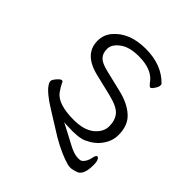

<svg xmlns="http://www.w3.org/2000/svg" viewBox="-167 -601 845 845"><g transform="rotate(45 255.0 -178.5)"><path d="M105 -33Q83 -51 75 -64Q67 -75 67 -84Q67 -92 80 -107Q93 -122 100 -122Q106 -122 107 -118Q116 -98 131 -77Q162 -35 260 -35Q323 -35 357 -62Q391 -90 391 -126Q391 -163 372 -186Q353 -209 296 -223L196 -247Q88 -272 88 -356Q88 -393 112 -421Q163 -481 264 -481Q364 -481 422 -420Q423 -418 423 -411Q423 -402 413 -388Q404 -374 398.5 -374Q393 -374 384 -385Q351 -436 266 -436Q206 -436 175 -412Q143 -388 143 -360Q143 -332 158 -317Q172 -301 215 -291L311 -268Q375 -253 411 -220Q447 -188 447 -128Q447 -90 424 -58Q402 -26 360 -7Q330 7 260 3L238 2L258 12Q310 40 330 50Q363 68 384 70Q407 72 413 67Q431 54 437 22Q439 9 446 5Q451 3 457 12Q465 24 462 63Q459 100 439 114Q405 129 381 122Q334 110 264 70Q186 22 155 2Q124 -17 105 -33ZM384 -385Z"/></g></svg>

Font: LXGW WenKai Light
Style: Regular
Weight: 300
Designer: LXGW / Fontworks Inc.
Foundry: LXGW / Fontworks Inc.
Version: Version 1.501; October 10, 2024